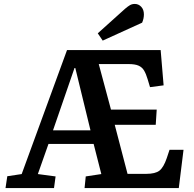

<svg xmlns="http://www.w3.org/2000/svg" viewBox="-20 -954 986 974"><path d="M8 0 17 -60 90 -71 320 -700H795L810 -521L741 -512L729 -552Q721 -579 711 -596Q701 -613 683 -621Q665 -629 632 -629H481L543 -398H775L770 -321H562L627 -72H721Q768 -72 789 -88.5Q810 -105 826 -152L840 -194H911L887 0H409L415 -59L494 -71L455 -224H226L172 -71L262 -59L254 0ZM249 -293H439L362 -609H358ZM615 -910Q629 -922 639.5 -928Q650 -934 664 -934Q683 -934 696.5 -919.5Q710 -905 710 -881Q710 -860 701 -839L501 -748L476 -785Z"/></svg>

Font: Literata 12pt SemiBold
Style: Italic
Weight: 600
Italic angle: -2°
Designer: Latin by Veronika Burian and Jose Scaglione. Greek by Irene Vlachou. Cyrillic by Vera Evstafieva
Foundry: TypeTogether
Version: Version 3.002